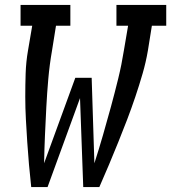

<svg xmlns="http://www.w3.org/2000/svg" viewBox="-20 -755 691 775"><path d="M106 0Q101 -45 97 -90.5Q93 -136 90 -181.5Q87 -227 84.5 -273Q82 -319 82 -365Q82 -411 83.5 -458Q85 -505 93 -551L110 -651H63V-735H264V-651H206L190 -551Q180 -494 175 -437Q170 -380 167 -323Q164 -266 161.5 -209Q159 -152 158 -96L284 -441H350L361 -96Q379 -152 395.5 -209Q412 -266 427.5 -323Q443 -380 457 -437Q471 -494 480 -551L497 -651H450V-735H651V-651H593L577 -551Q569 -504 555.5 -457.5Q542 -411 526.5 -365Q511 -319 493.5 -273Q476 -227 457.5 -181.5Q439 -136 420 -90.5Q401 -45 381 0H316L303 -359L172 0Z"/></svg>

Font: Iosevka Curly Slab MdExObl
Style: Regular
Weight: 500
Width: 7
Italic angle: -9°
Monospace: yes
Designer: Belleve Invis
Foundry: Belleve Invis
Version: Version 11.1.0; ttfautohint (v1.8.3)